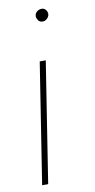

<svg xmlns="http://www.w3.org/2000/svg" viewBox="-83 -554 388 783"><g transform="rotate(-10 111.0 -162.5)"><path d="M26 192 104 -307H129L51 192ZM145 -465Q132 -465 126 -474Q120 -483 120 -491Q120 -499 124.5 -505Q129 -511 135.5 -514Q142 -517 148 -517Q160 -517 166 -508.5Q172 -500 172 -492Q172 -485 168 -479Q164 -473 158 -469Q152 -465 145 -465Z"/></g></svg>

Font: MuseoModerno Thin Thin
Style: Italic
Weight: 250
Italic angle: -9°
Version: Version 1.003